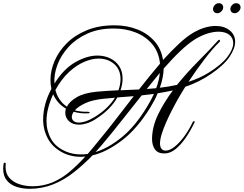

<svg xmlns="http://www.w3.org/2000/svg" viewBox="-235 -958 1531 1206"><path d="M-48 228Q-92 228 -130 216Q-168 204 -191.5 176Q-215 148 -215 102Q-215 86 -212 70Q-212 64 -205 64Q-199 64 -199 69Q-199 75 -199.5 80Q-200 85 -200 90Q-200 133 -175.5 160Q-151 187 -112 199.5Q-73 212 -29 212Q3 212 35 205.5Q67 199 94 188Q153 163 204 119.5Q255 76 301 25Q294 26 286.5 26.5Q279 27 271 27Q245 27 220.5 22Q196 17 174 8Q101 -25 68.5 -82.5Q36 -140 36 -208Q36 -255 49.5 -304.5Q63 -354 88 -400Q82 -427 82 -456Q82 -515 108 -575.5Q134 -636 184.5 -686.5Q235 -737 310 -768Q385 -799 484 -799Q562 -799 627 -773.5Q692 -748 735 -699.5Q778 -651 789 -581Q841 -638 889 -683Q937 -728 980 -753Q1018 -775 1053 -785Q1088 -795 1119 -795Q1173 -795 1207.5 -767.5Q1242 -740 1242 -695Q1242 -654 1207 -601.5Q1172 -549 1090 -493Q1052 -467 1011.5 -447Q971 -427 929 -413L904 -372Q895 -358 879 -329.5Q863 -301 844.5 -265Q826 -229 809 -190.5Q792 -152 781 -117Q770 -82 770 -56Q770 -27 788 -16Q795 -12 806 -12Q830 -12 859.5 -34.5Q889 -57 919.5 -97.5Q950 -138 976 -192Q979 -197 983 -197Q990 -197 987 -189Q961 -135 930.5 -91Q900 -47 866.5 -20.5Q833 6 797 6Q757 6 738.5 -19.5Q720 -45 720 -86Q721 -163 758.5 -240Q796 -317 851 -390Q827 -385 803.5 -380.5Q780 -376 755 -372Q747 -351 736 -330Q725 -309 711 -286Q628 -150 531.5 -76.5Q435 -3 346 18Q293 73 231 122.5Q169 172 99 200Q67 213 28.5 220.5Q-10 228 -48 228ZM522 -391 638 -396Q672 -439 705 -480Q738 -521 770 -558Q763 -630 722.5 -679Q682 -728 618.5 -753.5Q555 -779 479 -779Q385 -779 314 -747Q243 -715 195.5 -663Q148 -611 125.5 -550.5Q103 -490 107 -433Q165 -526 238.5 -567.5Q312 -609 377 -609Q421 -609 457 -591.5Q493 -574 514 -542Q535 -510 535 -464Q535 -429 522 -391ZM769 -407Q825 -413 877 -425Q941 -504 1011.5 -574.5Q1082 -645 1134 -703Q1139 -708 1142 -708Q1147 -708 1147 -701Q1147 -697 1143 -694Q1102 -654 1050.5 -587Q999 -520 949 -444Q983 -455 1015.5 -469.5Q1048 -484 1078 -503Q1159 -554 1194.5 -602Q1230 -650 1230 -686Q1230 -720 1205 -739.5Q1180 -759 1137 -759Q1108 -759 1072 -748.5Q1036 -738 996 -715Q950 -687 898.5 -638Q847 -589 793 -527Q792 -472 769 -407ZM185 -288Q201 -320 246.5 -347Q292 -374 372 -382Q438 -388 509 -391Q522 -427 522 -461Q522 -521 482.5 -555.5Q443 -590 384 -590Q342 -590 294 -569.5Q246 -549 199 -506Q152 -463 113 -393Q121 -361 139 -334Q157 -307 185 -288ZM687 -399 746 -404Q756 -430 761.5 -454Q767 -478 769 -500Q749 -476 728.5 -450.5Q708 -425 687 -399ZM365 -3Q445 -27 530 -96Q615 -165 689 -288Q702 -309 712.5 -329Q723 -349 732 -368L655 -359Q594 -283 532.5 -204.5Q471 -126 411 -55Q400 -42 388.5 -29Q377 -16 365 -3ZM273 12Q294 12 316 9Q334 -12 351.5 -33Q369 -54 385 -74Q439 -139 494.5 -211Q550 -283 605 -354Q580 -352 554 -350Q528 -348 502 -346Q483 -311 449.5 -276.5Q416 -242 366 -210Q336 -191 310 -183Q284 -175 261 -175Q221 -175 198 -197Q175 -219 175 -250Q175 -264 179 -276Q151 -292 131 -315Q111 -338 99 -366Q80 -325 68.5 -282Q57 -239 57 -198Q57 -137 85.5 -85.5Q114 -34 180 -6Q222 12 273 12ZM261 -188Q279 -188 303.5 -196Q328 -204 358 -222Q405 -251 436.5 -282Q468 -313 487 -344L419 -338Q346 -331 301 -310Q256 -289 235 -265Q271 -255 317 -256Q328 -256 328 -251Q328 -246 318 -246Q293 -245 270.5 -247.5Q248 -250 228 -256Q216 -238 216 -223Q216 -208 227.5 -198Q239 -188 261 -188ZM1240 -875Q1226 -875 1219 -882.5Q1212 -890 1212 -900Q1212 -915 1223 -926.5Q1234 -938 1248 -938Q1261 -938 1268.5 -930.5Q1276 -923 1276 -912Q1276 -898 1264.5 -886.5Q1253 -875 1240 -875ZM1131 -875Q1117 -875 1110 -882.5Q1103 -890 1103 -900Q1103 -915 1114 -926.5Q1125 -938 1139 -938Q1152 -938 1159.5 -930.5Q1167 -923 1167 -912Q1167 -898 1155.5 -886.5Q1144 -875 1131 -875Z"/></svg>

Font: Mea Culpa
Style: Regular
Weight: 400
Designer: Robert E. Leuschke
Foundry: Robert E. Leuschke
Version: Version 1.010; ttfautohint (v1.8.3)